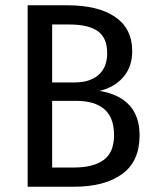

<svg xmlns="http://www.w3.org/2000/svg" viewBox="-20 -709 587 729"><path d="M510 -195Q510 -96 443.5 -48Q377 0 261 0H85V-689H234Q353 -689 417.5 -644.5Q482 -600 482 -515Q482 -455 448 -416Q414 -377 358 -364Q510 -338 510 -195ZM178 -616V-396H263Q322 -396 354.5 -425Q387 -454 387 -507Q387 -565 351.5 -590.5Q316 -616 243 -616ZM413 -196Q413 -263 376 -294.5Q339 -326 271 -326H178V-73H261Q334 -73 373.5 -101.5Q413 -130 413 -196Z"/></svg>

Font: Fira Sans Condensed
Style: Regular
Weight: 400
Width: 3
Designer: bBox Type GmbH & Carrois Corporate GbR & Edenspiekermann AG
Foundry: bBox Type GmbH & Carrois Corporate GbR & Edenspiekermann AG
Version: Version 4.301